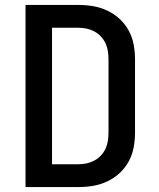

<svg xmlns="http://www.w3.org/2000/svg" viewBox="-20 -755 640 775"><path d="M83 0V-735H297Q327 -735 356.5 -730Q386 -725 413.5 -712Q441 -699 463 -678.5Q485 -658 499.5 -631.5Q514 -605 519.5 -575Q525 -545 525 -515V-220Q525 -190 519.5 -160Q514 -130 499.5 -103.5Q485 -77 463 -56.5Q441 -36 413.5 -23Q386 -10 356.5 -5Q327 0 297 0ZM297 -92Q313 -92 329.5 -95.5Q346 -99 361 -107Q376 -115 387.5 -127.5Q399 -140 406 -155Q413 -170 415.5 -186.5Q418 -203 418 -220V-515Q418 -532 415.5 -548.5Q413 -565 406 -580Q399 -595 387.5 -607.5Q376 -620 361 -628Q346 -636 329.5 -639.5Q313 -643 297 -643H190V-92Z"/></svg>

Font: Iosevka Custom SmBdEx
Style: Regular
Weight: 600
Width: 7
Monospace: yes
Designer: Belleve Invis
Foundry: Belleve Invis
Version: Version 11.2.4; ttfautohint (v1.8.4)